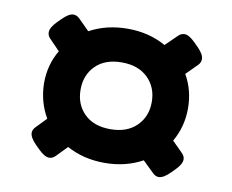

<svg xmlns="http://www.w3.org/2000/svg" viewBox="-58 -619 720 595"><g transform="rotate(10 302.5 -322.0)"><path d="M131 -97Q116 -97 96 -117L84 -129Q64 -149 64 -164Q64 -174 73 -183L104 -215Q76 -263 75 -322Q75 -380 103 -427L70 -461Q62 -469 62 -480Q62 -495 82 -515L94 -527Q114 -547 128 -547Q139 -547 148 -538L182 -504Q235 -533 302 -533Q369 -533 422 -503L458 -538Q467 -547 478 -547Q492 -547 512 -527L524 -515Q544 -495 544 -480Q544 -469 536 -461L501 -426Q528 -379 528 -322Q528 -264 500 -216L533 -183Q542 -174 542 -164Q542 -149 522 -129L510 -117Q490 -97 475 -97Q465 -97 456 -106L421 -140Q368 -111 302 -111Q236 -111 183 -140L150 -106Q141 -97 131 -97ZM302 -217Q354 -217 384 -246.5Q414 -276 414 -322Q414 -368 384 -397.5Q354 -427 302 -427Q249 -427 219.5 -397.5Q190 -368 190 -322Q190 -276 219.5 -246.5Q249 -217 302 -217Z"/></g></svg>

Font: Asap Semi Expanded
Style: Bold
Weight: 700
Width: 6
Designer: Pablo Cosgaya
Foundry: Omnibus-Type
Version: Version 3.001; ttfautohint (v1.8.4.7-5d5b)